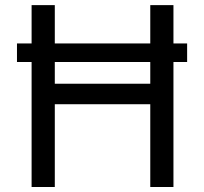

<svg xmlns="http://www.w3.org/2000/svg" viewBox="-20 -748 816 768"><path d="M728.5 -574.2V-500H47.9V-574.2ZM106.4 0V-727.5H199.2V-413.1H581.1V-727.5H673.8V0H581.1V-331.1H199.2V0Z"/></svg>

Font: Adwaita Sans
Style: Regular
Weight: 400
Designer: Rasmus Andersson
Foundry: rsms
Version: Version 4.001;git-9221beed3